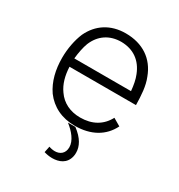

<svg xmlns="http://www.w3.org/2000/svg" viewBox="-165 -619 858 918"><g transform="rotate(30 263.5 -159.5)"><path d="M275 -48C220 -48 175 -70 147 -111C123 -144 112 -186 110 -233H477C476 -286 473 -337 456 -378C426 -460 358 -506 264 -506C180 -506 118 -465 85 -395C68 -355 58 -303 58 -253C58 -188 72 -129 105 -81C143 -30 200 -1 273 -1C361 -1 426 -38 459 -105L418 -129C390 -76 341 -48 275 -48ZM129 -369C153 -427 201 -460 266 -460C334 -459 381 -424 405 -363C415 -339 420 -311 423 -279H110C113 -310 120 -346 129 -369ZM278 2H237C272 29 302 65 302 101C302 136 278 152 251 152C240 152 229 150 218 146L211 180C224 184 240 187 256 187C293 187 331 173 341 128C343 121 343 114 343 107C343 73 325 37 278 2Z"/></g></svg>

Font: Arthouse Owned Light
Style: Regular
Weight: 300
Designer: Jeremy Tribby
Foundry: Tribby Type
Version: Version 1.000;PS 001.000;hotconv 1.0.88;makeotf.lib2.5.64775